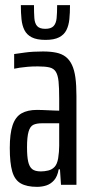

<svg xmlns="http://www.w3.org/2000/svg" viewBox="-20 -718 354 746"><path d="M124 8Q84 8 60.5 -5.5Q37 -19 27.5 -52Q18 -85 18 -143Q18 -199 29 -231.5Q40 -264 63.5 -277.5Q87 -291 124 -291Q134 -291 145.5 -290.5Q157 -290 169 -289.5Q181 -289 192 -288.5Q203 -288 210 -288V-335Q210 -377 207.5 -401.5Q205 -426 197 -439Q189 -452 172.5 -456Q156 -460 127 -460Q105 -460 87.5 -458.5Q70 -457 57 -455Q44 -453 35 -451V-508Q49 -510 78 -514Q107 -518 147 -518Q176 -518 198 -513.5Q220 -509 235 -497.5Q250 -486 259.5 -466Q269 -446 273 -416.5Q277 -387 277 -345V0H217L213 -60H208Q203 -32 190 -17.5Q177 -3 160 2.5Q143 8 124 8ZM139 -52Q153 -52 167.5 -55.5Q182 -59 192 -69.5Q202 -80 206 -103Q210 -129 210 -151.5Q210 -174 210 -202V-239H143Q122 -239 109.5 -233Q97 -227 91 -206.5Q85 -186 85 -146Q85 -110 89.5 -90Q94 -70 105 -61Q116 -52 139 -52ZM157 -563Q123 -563 103.5 -573Q84 -583 75 -601Q66 -619 63.5 -643.5Q61 -668 61 -698H112Q112 -668 113.5 -647.5Q115 -627 124.5 -616.5Q134 -606 156 -606Q178 -606 188 -616.5Q198 -627 200 -647.5Q202 -668 202 -698H252Q252 -668 249.5 -643.5Q247 -619 238 -601Q229 -583 209.5 -573Q190 -563 157 -563Z"/></svg>

Font: Saira UltraCondensed Medium
Style: Regular
Weight: 500
Width: 1
Designer: Hector Gatti with collaboration of the Omnibus-Type team
Foundry: Omnibus-Type
Version: Version 1.101